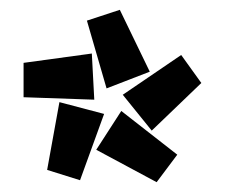

<svg xmlns="http://www.w3.org/2000/svg" viewBox="-20 -764 458 391"><path d="M289 -498 230 -571 349 -652 390 -595ZM143 -397 76 -418 101 -556 192 -532ZM172 -561 28 -566V-636L167 -655ZM299 -393 176 -459 227 -538 341 -449ZM197 -584 157 -722 224 -744 285 -618Z"/></svg>

Font: Exo Thin Black
Style: Regular
Weight: 900
Version: Version 2.000